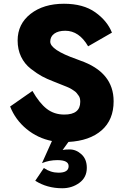

<svg xmlns="http://www.w3.org/2000/svg" viewBox="-20 -736 665 1024"><path d="M153 -251Q190 -186 229.5 -155.5Q269 -125 323 -125Q408 -125 408 -193Q408 -203 406 -211.5Q404 -220 398.5 -227Q393 -234 388.5 -240Q384 -246 374 -252.5Q364 -259 357.5 -263Q351 -267 336.5 -273Q322 -279 314 -282L289 -292Q272 -299 264 -302Q230 -315 204 -329Q178 -343 144.5 -369Q111 -395 92.5 -433.5Q74 -472 74 -520Q74 -608 143 -662Q212 -716 321 -716Q424 -716 488 -670.5Q552 -625 577 -562L450 -489Q402 -572 328 -572Q291 -572 269.5 -556.5Q248 -541 248 -514Q248 -470 387 -421Q401 -416 408 -413Q586 -351 586 -196Q586 -97 522 -41Q458 15 345 21L314 64Q326 61 352 61Q386 61 414.5 87Q443 113 443 159Q443 210 403.5 239Q364 268 312 268Q231 268 168 228L214 160Q250 185 292 185Q346 185 346 150Q346 118 286 118Q242 118 204 134L257 16Q181 1 121.5 -48Q62 -97 34 -168Z"/></svg>

Font: renner_700bold
Style: Bold
Weight: 700
Version: Version 003.000 ; ttfautohint (v0.97) -l 8 -r 50 -G 200 -x 1